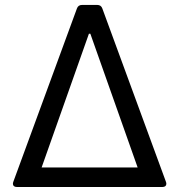

<svg xmlns="http://www.w3.org/2000/svg" viewBox="-20 -747 716 767"><path d="M644.5 -12.4Q644.5 -6.7 640.4 -3.4Q636.4 0 628.9 0H47.2Q39.8 0 35.7 -3.4Q31.6 -6.7 31.6 -12.4Q31.6 -16.3 33 -20.2L287.3 -713.1Q292.3 -727.3 307.9 -727.3H368.3Q383.9 -727.3 388.8 -713.1L643.1 -20.2Q644.5 -16.3 644.5 -12.4ZM529.8 -78.1 340.9 -612.2H335.2L146.3 -78.1Z"/></svg>

Font: DeltaSans
Style: Regular
Weight: 400
Designer: Rasmus Andersson
Foundry: rsms
Version: Version 3.012